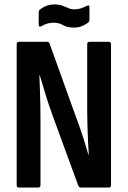

<svg xmlns="http://www.w3.org/2000/svg" viewBox="-20 -843 574 863"><path d="M64 0Q55 0 55 -11V-644Q55 -655 65 -655H192Q200 -655 203 -647L320 -321Q336 -280 351.5 -232Q367 -184 377 -148H379Q377 -174 375.5 -209.5Q374 -245 373 -280.5Q372 -316 372 -343V-644Q372 -655 382 -655H469Q479 -655 479 -644V-11Q479 0 469 0H344Q336 0 332 -8L216 -325Q199 -371 185 -417.5Q171 -464 159 -504H157Q158 -475 159.5 -438.5Q161 -402 161.5 -365.5Q162 -329 162 -300V-11Q162 0 152 0ZM311 -719Q282 -719 263.5 -730Q245 -741 221 -741Q205 -741 191 -736.5Q177 -732 166 -725Q154 -719 154 -733V-786Q154 -797 160 -800Q170 -809 186.5 -816Q203 -823 225 -823Q246 -823 260.5 -817.5Q275 -812 287.5 -806.5Q300 -801 315 -801Q331 -801 345 -806Q359 -811 371 -817Q382 -823 382 -810V-757Q382 -747 377 -742Q367 -734 350.5 -726.5Q334 -719 311 -719Z"/></svg>

Font: Sofia Sans Condensed
Style: Bold
Weight: 700
Designer: Botio Nikoltchev, Ani Petrova
Foundry: lettersoup
Version: Version 4.101; ttfautohint (v1.8.4.7-5d5b)